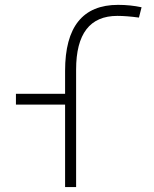

<svg xmlns="http://www.w3.org/2000/svg" viewBox="-20 -762 626 782"><path d="M245.1 0V-335.9H44.9V-379.9H245.1V-473.6Q245.1 -742.2 460.9 -742.2Q510.7 -742.2 556.6 -732.4L545.9 -690.4Q495.1 -697.3 458 -697.3Q290 -697.3 290 -478.5V0Z"/></svg>

Font: Cascadia Mono NF ExtraLight
Style: Regular
Weight: 200
Monospace: yes
Designer: Aaron Bell
Foundry: Saja Typeworks
Version: Version 2404.023; ttfautohint (v1.8.4)